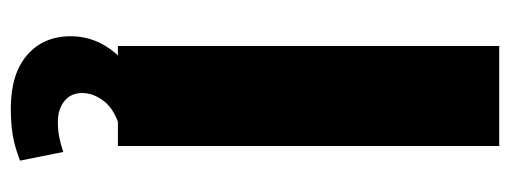

<svg xmlns="http://www.w3.org/2000/svg" viewBox="-314 -431 943 355"><g transform="rotate(90 157.5 -253.5)"><path d="M65 0V-705H250V0ZM180 198Q117 198 82 168Q47 138 47 87Q47 42 77.5 5.5Q108 -31 157 -48L205 0Q178 10 165 28.5Q152 47 152 66Q152 87 167 99Q182 111 205 111Q221 111 233.5 108.5Q246 106 261 101L277 181Q251 191 229.5 194.5Q208 198 180 198Z"/></g></svg>

Font: Mulish Black
Style: Regular
Weight: 900
Designer: Vernon Adams
Foundry: Vernon Adams
Version: Version 3.603; ttfautohint (v1.8.3)